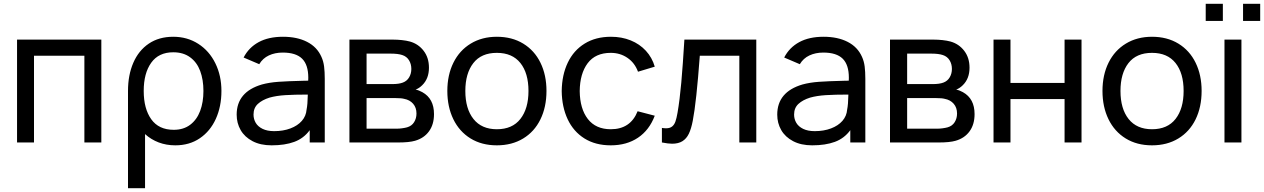

<svg xmlns="http://www.w3.org/2000/svg" viewBox="-20 -748 6636 1008"><path d="M158.5 0H69.5V-540H512V0H423V-455.5H158.5Z M1142.5 -270.5Q1142.5 -189 1113.2 -124.2Q1084 -59.5 1029.2 -22.2Q974.5 15 900.5 15Q853.5 15 813.2 -0.2Q773 -15.5 741.5 -44V240H652V-270.5Q652 -354 679.8 -418.2Q707.5 -482.5 761 -518.8Q814.5 -555 889.5 -555Q963 -555 1020.8 -518Q1078.5 -481 1110.5 -416Q1142.5 -351 1142.5 -270.5ZM1048 -270.5Q1048 -329.5 1031 -375.2Q1014 -421 978.2 -447.2Q942.5 -473.5 889.5 -473.5Q813 -473.5 773.8 -418.5Q734.5 -363.5 734.5 -270.5Q734.5 -177.5 774 -122Q813.5 -66.5 892 -66.5Q943.5 -66.5 978.5 -93Q1013.5 -119.5 1030.8 -165.5Q1048 -211.5 1048 -270.5Z M1685 -334V0H1606V-64.5Q1574.5 -21.5 1525 -3.2Q1475.5 15 1406 15Q1347.5 15 1306 -6.8Q1264.5 -28.5 1243.5 -65Q1222.5 -101.5 1222.5 -146Q1222.5 -265.5 1355 -304.5Q1393 -315 1441.5 -318.5Q1490 -322 1573 -324L1598 -324.5Q1598.5 -330 1598.5 -340Q1598.5 -408 1566 -440Q1533.5 -472 1464.5 -472Q1423.5 -472 1391.5 -457Q1359.5 -442 1341 -411L1259 -446Q1286 -498.5 1338 -526.8Q1390 -555 1465.5 -555Q1540 -555 1592.2 -528.2Q1644.5 -501.5 1667.5 -449.5Q1678 -426.5 1681.5 -399Q1685 -371.5 1685 -334ZM1589.5 -172.5Q1595 -198 1596 -251.5Q1524.5 -251.5 1477.5 -248.5Q1430.5 -245.5 1395 -235.5Q1356.5 -223.5 1333.8 -202.5Q1311 -181.5 1311 -146.5Q1311 -123 1322.5 -103.2Q1334 -83.5 1358.5 -71.5Q1383 -59.5 1419.5 -59.5Q1467 -59.5 1504.8 -73.8Q1542.5 -88 1564.8 -113.5Q1587 -139 1589.5 -172.5Z M1814.5 0V-540H2044.5Q2066.5 -540 2090 -537.5Q2113.5 -535 2132 -530Q2176.5 -517.5 2204.2 -481.2Q2232 -445 2232 -392.5Q2232 -335 2196.5 -300.5Q2181 -285 2162 -277.5Q2179 -274.5 2197.5 -264Q2258.5 -230 2258.5 -149Q2258.5 -94.5 2232.2 -58.5Q2206 -22.5 2159 -9Q2128 0 2070.5 0ZM2038.5 -306.5Q2074.5 -306.5 2095 -314.5Q2116.5 -322.5 2128 -342Q2139.5 -361.5 2139.5 -386Q2139.5 -412 2127.2 -431.8Q2115 -451.5 2092 -459Q2070 -466.5 2031 -466.5H1904.5V-306.5ZM2065.5 -72.5Q2076.5 -72.5 2091.2 -74.5Q2106 -76.5 2117 -79.5Q2141.5 -86.5 2154 -106.5Q2166.5 -126.5 2166.5 -152Q2166.5 -183 2149 -203.2Q2131.5 -223.5 2102 -229Q2087.5 -233 2057.5 -233H1904.5V-72.5Z M2328.5 -270.5Q2328.5 -354.5 2360.5 -419Q2392.5 -483.5 2451.5 -519.2Q2510.5 -555 2588.5 -555Q2668 -555 2727 -519Q2786 -483 2817.5 -418.5Q2849 -354 2849 -270.5Q2849 -186 2817.2 -121.2Q2785.5 -56.5 2726.5 -20.8Q2667.5 15 2588.5 15Q2509 15 2450.2 -21.2Q2391.5 -57.5 2360 -122.2Q2328.5 -187 2328.5 -270.5ZM2754.5 -270.5Q2754.5 -364 2712 -417.2Q2669.5 -470.5 2588.5 -470.5Q2506.5 -470.5 2464.8 -416.5Q2423 -362.5 2423 -270.5Q2423 -177 2465.8 -123.2Q2508.5 -69.5 2588.5 -69.5Q2670 -69.5 2712.2 -123.8Q2754.5 -178 2754.5 -270.5Z M2929 -270Q2930 -354.5 2960.8 -419Q2991.5 -483.5 3049.5 -519.2Q3107.5 -555 3187.5 -555Q3244 -555 3291 -536Q3338 -517 3370.8 -481.5Q3403.5 -446 3417.5 -398L3329.5 -371.5Q3312.5 -418 3274.2 -444.2Q3236 -470.5 3186.5 -470.5Q3106 -470.5 3065.2 -416Q3024.5 -361.5 3023.5 -270Q3024.5 -177 3066.2 -123.2Q3108 -69.5 3186.5 -69.5Q3290 -69.5 3327.5 -164L3417.5 -140.5Q3389 -65 3329.5 -25Q3270 15 3186.5 15Q3106 15 3048.2 -21.2Q2990.5 -57.5 2960.2 -122Q2930 -186.5 2929 -270Z M3455 -76.5Q3465.5 -74.5 3477 -74.5Q3497 -74.5 3508.5 -83.8Q3520 -93 3526 -110Q3532 -127 3537 -156Q3548.5 -222.5 3556.8 -314.8Q3565 -407 3573 -540H3950.5V0H3861.5V-455.5H3654Q3636 -210.5 3617 -114Q3609 -72 3596.5 -46Q3584 -20 3562.8 -6.8Q3541.5 6.5 3508.5 6.5Q3488.5 6.5 3455 0Z M4523 -334V0H4444V-64.5Q4412.5 -21.5 4363 -3.2Q4313.5 15 4244 15Q4185.5 15 4144 -6.8Q4102.5 -28.5 4081.5 -65Q4060.5 -101.5 4060.5 -146Q4060.5 -265.5 4193 -304.5Q4231 -315 4279.5 -318.5Q4328 -322 4411 -324L4436 -324.5Q4436.5 -330 4436.5 -340Q4436.5 -408 4404 -440Q4371.5 -472 4302.5 -472Q4261.5 -472 4229.5 -457Q4197.5 -442 4179 -411L4097 -446Q4124 -498.5 4176 -526.8Q4228 -555 4303.5 -555Q4378 -555 4430.2 -528.2Q4482.5 -501.5 4505.5 -449.5Q4516 -426.5 4519.5 -399Q4523 -371.5 4523 -334ZM4427.5 -172.5Q4433 -198 4434 -251.5Q4362.5 -251.5 4315.5 -248.5Q4268.5 -245.5 4233 -235.5Q4194.5 -223.5 4171.8 -202.5Q4149 -181.5 4149 -146.5Q4149 -123 4160.5 -103.2Q4172 -83.5 4196.5 -71.5Q4221 -59.5 4257.5 -59.5Q4305 -59.5 4342.8 -73.8Q4380.5 -88 4402.8 -113.5Q4425 -139 4427.5 -172.5Z M4652.5 0V-540H4882.5Q4904.5 -540 4928 -537.5Q4951.5 -535 4970 -530Q5014.5 -517.5 5042.2 -481.2Q5070 -445 5070 -392.5Q5070 -335 5034.5 -300.5Q5019 -285 5000 -277.5Q5017 -274.5 5035.5 -264Q5096.5 -230 5096.5 -149Q5096.5 -94.5 5070.2 -58.5Q5044 -22.5 4997 -9Q4966 0 4908.5 0ZM4876.5 -306.5Q4912.5 -306.5 4933 -314.5Q4954.5 -322.5 4966 -342Q4977.5 -361.5 4977.5 -386Q4977.5 -412 4965.2 -431.8Q4953 -451.5 4930 -459Q4908 -466.5 4869 -466.5H4742.5V-306.5ZM4903.5 -72.5Q4914.5 -72.5 4929.2 -74.5Q4944 -76.5 4955 -79.5Q4979.5 -86.5 4992 -106.5Q5004.5 -126.5 5004.5 -152Q5004.5 -183 4987 -203.2Q4969.5 -223.5 4940 -229Q4925.5 -233 4895.5 -233H4742.5V-72.5Z M5285 0H5196V-540H5285V-312.5H5569V-540H5658V0H5569V-228H5285Z M5768 -270.5Q5768 -354.5 5800 -419Q5832 -483.5 5891 -519.2Q5950 -555 6028 -555Q6107.5 -555 6166.5 -519Q6225.5 -483 6257 -418.5Q6288.5 -354 6288.5 -270.5Q6288.5 -186 6256.8 -121.2Q6225 -56.5 6166 -20.8Q6107 15 6028 15Q5948.5 15 5889.8 -21.2Q5831 -57.5 5799.5 -122.2Q5768 -187 5768 -270.5ZM6194 -270.5Q6194 -364 6151.5 -417.2Q6109 -470.5 6028 -470.5Q5946 -470.5 5904.2 -416.5Q5862.5 -362.5 5862.5 -270.5Q5862.5 -177 5905.2 -123.2Q5948 -69.5 6028 -69.5Q6109.5 -69.5 6151.8 -123.8Q6194 -178 6194 -270.5Z M6400 -638H6310V-728H6400ZM6596 -638H6506V-728H6596ZM6497.5 0H6408.5V-540H6497.5Z"/></svg>

Font: CCSD_manrope Medium
Style: Regular
Weight: 500
Designer: Mikhail Sharanda
Foundry: Mikhail Sharanda
Version: Version 4.503